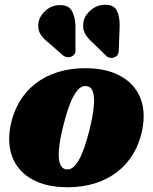

<svg xmlns="http://www.w3.org/2000/svg" viewBox="-20 -773 643 808"><path d="M338.5 -486Q426 -486 485 -454.2Q544 -422.5 569 -364.8Q594 -307 579 -228.5Q568 -171.5 541 -126.2Q514 -81 473.2 -49.5Q432.5 -18 379.8 -1.5Q327 15 264.5 15Q177 15 118 -16.8Q59 -48.5 34.2 -106.5Q9.5 -164.5 24 -242.5Q35 -299.5 62 -344.8Q89 -390 129.8 -421.5Q170.5 -453 223.2 -469.5Q276 -486 338.5 -486ZM255.5 -61Q266.5 -58.5 276.8 -62.5Q287 -66.5 297 -78Q307 -89.5 316.8 -108.5Q326.5 -127.5 336 -155.5Q345.5 -183.5 355 -220.5Q370 -279.5 374.2 -320.2Q378.5 -361 372 -383.5Q365.5 -406 347.5 -410Q336.5 -412.5 326.2 -408.5Q316 -404.5 306 -393Q296 -381.5 286.2 -362.5Q276.5 -343.5 267 -315.5Q257.5 -287.5 248 -250.5Q233 -192 228.8 -151Q224.5 -110 231.2 -87.5Q238 -65 255.5 -61ZM297.5 -665.5V-570Q298.5 -560.5 296.8 -552.2Q295 -544 285 -537.5Q276.5 -531.5 266 -532.2Q255.5 -533 247 -538.5L184.5 -593Q158 -613.5 147.5 -634.2Q137 -655 143 -683.5Q149 -708.5 173.5 -729.8Q198 -751 231.5 -751.5Q267 -752.5 281.2 -729Q295.5 -705.5 297.5 -665.5ZM483.5 -662 480 -566.5Q480 -556 477.8 -547.8Q475.5 -539.5 465.5 -534Q456.5 -528.5 446.2 -529.5Q436 -530.5 428.5 -536.5L369 -594.5Q344 -616.5 334.8 -638Q325.5 -659.5 333 -688Q340 -713 365.5 -733.2Q391 -753.5 424 -753Q459.5 -752.5 472 -727.8Q484.5 -703 483.5 -662Z"/></svg>

Font: Fraunces
Style: Italic
Weight: 900
Italic angle: -16°
Version: Version 1.000;[0bf87f6ff]